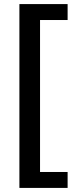

<svg xmlns="http://www.w3.org/2000/svg" viewBox="-20 -820 370 940"><path d="M311 -800V-722H176V22H311V100H75V-800Z"/></svg>

Font: Pathway Extreme SemiCondensed Medium
Style: Regular
Weight: 500
Width: 4
Version: Version 1.001;gftools[0.9.26]